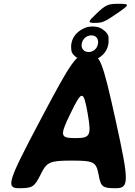

<svg xmlns="http://www.w3.org/2000/svg" viewBox="-20 -995 712 1015"><path d="M501 -73C513 -7 521 0 592 0C663 0 663 -33 592 -356C521 -678 508 -711 446 -711C384 -711 361 -678 191 -356C20 -33 10 0 81 0C152 0 162 -7 195 -73C227 -139 243 -146 360 -146C476 -146 488 -139 501 -73ZM354 -398C413 -519 421 -519 443 -398C464 -277 458 -265 378 -265C297 -265 295 -277 354 -398ZM492 -925C443 -879 442 -874 482 -874C522 -874 533 -879 600 -925C666 -970 667 -975 609 -975C551 -975 540 -970 492 -925ZM357 -763C356 -756 356 -750 356 -744C358 -728 353 -713 388 -689C402 -680 419 -674 442 -674C497 -674 544 -708 553 -763C554 -770 554 -776 554 -782C553 -798 559 -813 524 -839C511 -849 492 -855 470 -855C456 -855 443 -853 430 -848C396 -834 364 -807 357 -763ZM463 -808C489 -808 502 -789 498 -763C494 -739 474 -720 449 -720C424 -720 408 -738 412 -763C416 -789 437 -808 463 -808Z"/></svg>

Font: Asimov Print
Style: AIt
Weight: 500
Designer: Google
Version: Version 2.000980: 2014